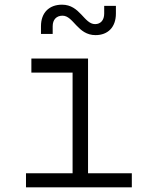

<svg xmlns="http://www.w3.org/2000/svg" viewBox="-20 -800 640 820"><path d="M388 -650C441 -650 475 -684 475 -742V-775H425V-742C425 -714 410 -697 386 -697C339 -697 322 -780 245 -780C190 -780 155 -746 155 -688V-655H205V-688C205 -716 221 -733 247 -733C294 -733 311 -650 388 -650ZM91 0H543V-60H356V-550H114V-490H290V-60H91Z"/></svg>

Font: JetBrains Mono ExtraLight
Style: Regular
Weight: 240
Monospace: yes
Designer: Philipp Nurullin, Konstantin Bulenkov
Foundry: JetBrains
Version: Version 2.305